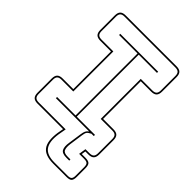

<svg xmlns="http://www.w3.org/2000/svg" viewBox="-267 -837 1139 1139"><g transform="rotate(45 302.5 -267.0)"><path d="M561 152Q561 177 552 186.5Q543 196 518 196H407Q338 196 311.5 161Q285 126 296 49L303 10H89Q65 10 54 -1Q43 -12 43 -36V-155Q43 -179 54 -190Q65 -201 89 -201H178V-517H89Q65 -517 54 -528Q43 -539 43 -563V-684Q43 -708 54 -719Q65 -730 89 -730H515Q539 -730 550 -719Q561 -708 561 -684V-563Q561 -539 550 -528Q539 -517 515 -517H428V-201H515Q539 -201 550 -190Q561 -179 561 -155V-36Q561 -12 550 -1Q539 10 515 10H490L486 36H515Q542 36 551.5 45.5Q561 55 561 80ZM518 186Q537 186 544 178.5Q551 171 551 152V80Q551 61 543.5 53.5Q536 46 515 46H474L481 0H515Q534 0 542.5 -8.5Q551 -17 551 -36V-155Q551 -174 542.5 -182.5Q534 -191 515 -191H418V-527H515Q534 -527 542.5 -535.5Q551 -544 551 -563V-684Q551 -703 542.5 -711.5Q534 -720 515 -720H89Q70 -720 61.5 -711.5Q53 -703 53 -684V-563Q53 -544 61.5 -535.5Q70 -527 89 -527H188V-191H89Q70 -191 61.5 -182.5Q53 -174 53 -155V-36Q53 -17 61.5 -8.5Q70 0 89 0H315L306 51Q296 120 319.5 153Q343 186 407 186ZM461 106V116H437Q400 116 390 97Q380 78 386 41L398 -42Q401 -61 405.5 -71Q410 -81 422 -90H143V-100H298V-620H143V-630H461V-620H308V-100H461V-90H441Q422 -80 416.5 -72Q411 -64 408 -42L396 43Q392 73 399 89.5Q406 106 437 106Z"/></g></svg>

Font: Bungee Outline
Style: Regular
Weight: 400
Designer: David Jonathan Ross
Foundry: David Jonathan Ross
Version: Version 1.001;PS 1.0;hotconv 1.0.72;makeotf.lib2.5.5900